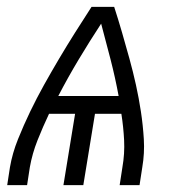

<svg xmlns="http://www.w3.org/2000/svg" viewBox="-20 -540 540 560"><path d="M1 0 9 -52Q16 -93 32.5 -134Q49 -175 68 -214.5Q87 -254 108.5 -292.5Q130 -331 152.5 -369Q175 -407 199 -445Q223 -483 247 -520H313Q325 -483 336 -445Q347 -407 357.5 -369Q368 -331 376.5 -292.5Q385 -254 391 -214.5Q397 -175 399.5 -134Q402 -93 395 -52L387 0H329L337 -52Q344 -92 342 -131Q340 -170 334 -208H257L223 0H165L199 -208H123Q105 -170 89.5 -131Q74 -92 67 -52L59 0ZM326 -260Q316 -314 302.5 -366.5Q289 -419 275 -471Q241 -419 209.5 -366.5Q178 -314 150 -260Z"/></svg>

Font: Iosevka Term Curly Light
Style: Italic
Weight: 300
Italic angle: -9°
Designer: Belleve Invis
Foundry: Belleve Invis
Version: Version 32.3.0